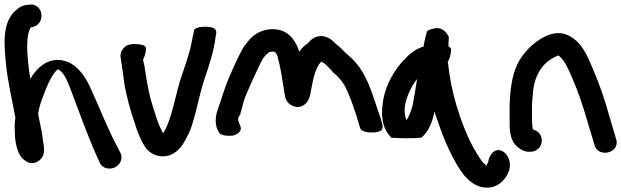

<svg xmlns="http://www.w3.org/2000/svg" viewBox="-24 -691 2779 859"><path d="M4 -394C8 -346 32 -229 45 -164C42 -149 41 -130 42 -112C42 -70 47 -27 67 6C69 9 105 61 150 28C185 2 171 -40 168 -63C165 -100 154 -140 147 -179V-184L152 -209C155 -221 159 -234 164 -247C183 -301 208 -361 235 -381C261 -371 278 -327 292 -291C326 -202 368 -83 407 3L422 36C436 67 470 67 490 58C508 49 529 24 515 -7L500 -36C461 -107 422 -208 385 -288C374 -316 360 -338 347 -357C324 -387 294 -419 238 -423H236C184 -423 154 -393 134 -370C126 -361 119 -350 112 -338C103 -388 86 -515 110 -561C113 -566 113 -568 114 -569H119L122 -570C185 -586 168 -681 105 -670C97 -669 73 -668 56 -652C-22 -597 -4 -476 4 -394Z M516 -431C522 -397 527 -356 533 -312C543 -258 559 -197 577 -146C590 -102 607 -59 631 -25C645 -10 680 21 737 3C778 -13 799 -51 812 -78C821 -94 830 -114 836 -135C857 -202 870 -275 891 -338C910 -393 933 -462 941 -529L943 -539C944 -544 946 -555 934 -564C917 -575 852 -575 844 -556L842 -543C840 -536 837 -521 834 -504C827 -464 810 -415 795 -370C759 -273 749 -163 706 -95C683 -132 666 -194 649 -251C637 -299 629 -350 622 -398C619 -410 617 -416 616 -424C620 -432 629 -450 629 -476C629 -489 603 -494 579 -494C571 -494 560 -494 547 -489H546C530 -480 510 -460 516 -431Z M952 -104 953 -105C957 -82 996 -83 1016 -84H1017C1034 -88 1065 -103 1049 -132L1044 -146C1040 -155 1039 -166 1051 -178V-181C1056 -197 1061 -217 1067 -240C1074 -266 1140 -409 1153 -430C1162 -442 1172 -452 1178 -456C1182 -459 1186 -459 1193 -460H1199C1209 -460 1216 -446 1219 -435V-432C1230 -396 1238 -341 1245 -299C1248 -279 1250 -264 1253 -253C1259 -232 1277 -218 1296 -214H1297C1297 -214 1301 -212 1306 -212C1360 -214 1365 -273 1368 -290C1371 -304 1374 -320 1378 -339C1387 -374 1399 -403 1414 -415C1421 -412 1435 -401 1435 -401L1463 -372V-370C1485 -352 1501 -336 1517 -310C1541 -265 1569 -184 1584 -128L1590 -112C1595 -106 1607 -102 1616 -100C1640 -96 1669 -98 1682 -108V-107C1688 -116 1690 -124 1686 -136C1685 -141 1681 -150 1681 -155V-156C1643 -261 1621 -372 1535 -443C1516 -459 1501 -478 1475 -498C1441 -536 1390 -544 1354 -498C1339 -488 1326 -476 1315 -460C1302 -499 1278 -544 1226 -557C1175 -569 1133 -549 1110 -531C1094 -518 1081 -501 1067 -481H1066C1053 -458 1035 -423 1013 -372C978 -295 974 -267 954 -212C942 -181 933 -141 952 -104Z M1691 -247C1680 -183 1682 -121 1724 -79V-75H1729C1763 -72 1819 -71 1861 -75C1896 -104 1911 -149 1920 -192C1924 -178 1930 -160 1936 -145C1963 -63 2005 33 2053 94C2075 119 2098 137 2127 145C2198 162 2233 113 2246 90L2254 70C2266 29 2244 -5 2223 -15C2206 -25 2180 -20 2166 13C2163 19 2162 24 2160 34L2153 48C2153 48 2152 48 2151 49C2147 46 2143 42 2134 33C2120 13 2101 -16 2083 -51C2035 -149 1994 -278 1981 -404C1980 -408 1979 -411 1979 -414C1986 -424 1993 -443 1994 -468C1995 -473 1992 -479 1982 -484C1983 -495 1983 -512 1984 -525C1979 -537 1959 -576 1912 -562C1897 -559 1891 -555 1886 -550C1882 -535 1875 -509 1871 -483C1833 -471 1809 -450 1784 -424C1743 -381 1704 -317 1691 -247ZM1790 -229C1799 -268 1818 -306 1842 -338C1836 -301 1830 -259 1823 -224C1819 -206 1806 -169 1795 -153C1787 -169 1783 -199 1790 -229Z M2256 -158C2256 -121 2253 -66 2291 -34C2303 -24 2320 -12 2341 -12H2349C2377 -12 2400 -34 2400 -62C2400 -86 2386 -105 2360 -112C2358 -121 2356 -140 2356 -158V-219C2357 -239 2359 -260 2361 -282C2368 -356 2404 -407 2452 -433H2453C2464 -439 2473 -443 2473 -443C2473 -443 2474 -443 2477 -441C2500 -423 2519 -383 2534 -347C2567 -270 2581 -227 2610 -128L2636 -42C2644 -11 2675 -3 2699 -10C2722 -16 2740 -36 2734 -66L2733 -67L2707 -155C2678 -257 2662 -304 2628 -384C2608 -431 2586 -489 2537 -522C2489 -555 2444 -544 2405 -523C2366 -501 2334 -471 2309 -435C2269 -378 2259 -302 2256 -221Z"/></svg>

Font: Stray Cat
Style: ExBlk
Weight: 1000
Version: Version 1.0